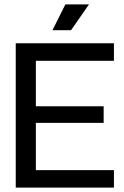

<svg xmlns="http://www.w3.org/2000/svg" viewBox="-20 -858 567 878"><path d="M52 0V-660H144V0ZM102 0V-80H501V0ZM102 -296V-372H454V-296ZM102 -580V-660H501V-580ZM305 -720H220L279 -838H387Z"/></svg>

Font: Bricolage Grotesque 96pt ExtraBold 96pt
Style: Regular
Weight: 400
Version: Version 1.001;gftools[0.9.33.dev8+g029e19f]